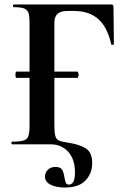

<svg xmlns="http://www.w3.org/2000/svg" viewBox="-20 -645 566 858"><path d="M181 144Q181 127 193.5 114Q206 101 228 101Q250 101 257.5 113.5Q265 126 268 148Q271 165 274.5 172.5Q278 180 288 180Q315 180 315 126Q315 66 284.5 33Q254 0 207 0H34Q31 0 31 -6Q31 -12 34 -12Q69 -12 85 -17Q101 -22 106.5 -36.5Q112 -51 112 -81V-544Q112 -574 107 -588Q102 -602 87 -607.5Q72 -613 41 -613Q38 -613 38 -619Q38 -625 41 -625H477Q487 -625 487 -616L489 -448Q489 -445 483.5 -444.5Q478 -444 477 -447Q460 -524 419 -560Q378 -596 311 -596H281Q251 -596 237 -583Q223 -570 223 -543V-85Q223 -51 227.5 -36.5Q232 -22 243 -17Q254 -12 281 -8Q330 -1 361 16.5Q392 34 392 84Q392 130 362 161.5Q332 193 270 193Q232 193 206.5 180.5Q181 168 181 144ZM49 -311Q49 -325 53 -325H326Q328 -325 329.5 -320.5Q331 -316 331 -311Q331 -306 329.5 -301.5Q328 -297 326 -297H53Q49 -297 49 -311Z"/></svg>

Font: Cormorant Unicase
Style: Bold
Weight: 700
Designer: Christian Thalmann (Catharsis Fonts)
Foundry: Catharsis Fonts
Version: Version 4.000